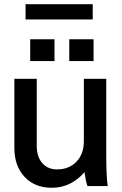

<svg xmlns="http://www.w3.org/2000/svg" viewBox="-20 -881 579 909"><path d="M394 0Q385 -28 380 -66Q316 8 225 8Q145 8 96.5 -43.5Q48 -95 48 -181V-508H154V-190Q154 -139 180 -109Q206 -79 250 -79Q307 -79 342 -115.5Q377 -152 377 -213V-508H483V-148Q483 -46 490 0ZM101 -789V-861H419V-789ZM123 -592V-695H238V-592ZM308 -592V-695H423V-592Z"/></svg>

Font: LT Superior Semi-bold
Style: Regular
Weight: 600
Designer: Daniel Lyons
Foundry: LyonsType
Version: Version 1.0